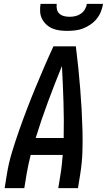

<svg xmlns="http://www.w3.org/2000/svg" viewBox="-20 -975 554 995"><path d="M4 0 16 -74Q25 -130 42 -186Q59 -242 78.5 -297.5Q98 -353 119 -408Q140 -463 162.5 -517.5Q185 -572 208.5 -626.5Q232 -681 257 -735H373Q380 -681 385.5 -626.5Q391 -572 395.5 -517.5Q400 -463 403 -408Q406 -353 407.5 -297.5Q409 -242 407 -186Q405 -130 396 -74L384 0H282L294 -74Q298 -98 300.5 -123Q303 -148 305 -172H139Q133 -148 127.5 -123Q122 -98 118 -74L106 0ZM165 -260H310Q312 -354 309 -447Q306 -540 301 -633Q263 -540 228.5 -447Q194 -354 165 -260ZM329 -815Q309 -815 289 -817.5Q269 -820 251.5 -827.5Q234 -835 220 -848Q206 -861 197.5 -878Q189 -895 188 -915Q187 -935 190 -955H274Q272 -940 275 -926.5Q278 -913 288 -904Q298 -895 312 -891.5Q326 -888 341 -888Q356 -888 371 -891.5Q386 -895 399 -904Q412 -913 420 -926.5Q428 -940 430 -955H514Q511 -935 503 -915Q495 -895 481.5 -878Q468 -861 449 -848Q430 -835 410.5 -827.5Q391 -820 370 -817.5Q349 -815 329 -815Z"/></svg>

Font: Iosevka Curly Semibold
Style: Italic
Weight: 600
Italic angle: -9°
Monospace: yes
Designer: Belleve Invis
Foundry: Belleve Invis
Version: Version 22.1.2; ttfautohint (v1.8.4)